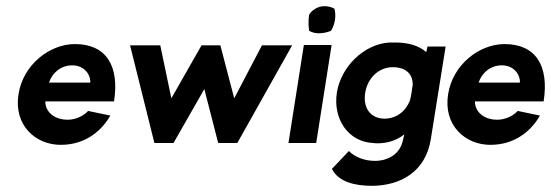

<svg xmlns="http://www.w3.org/2000/svg" viewBox="-20 -464 1788 623"><path d="M40 -158C24 -57 96 6 177 6C262 6 313 -45 338 -89L266 -104C247 -84 218 -73 190 -76C154 -79 127 -102 127 -135H350C368 -250 325 -321 223 -321C142 -321 55 -255 40 -158ZM139 -196C149 -227 177 -252 214 -252C253 -252 274 -223 273 -196Z M402 -317 481 0H543L643 -175L688 0H750L928 -317H830L740 -145L695 -317H634L536 -145L500 -317Z M916 0H1006L1056 -318H966ZM983 -416C980 -397 981 -380 983 -364C992 -359 1002 -356 1015 -356C1028 -356 1042 -359 1054 -364C1061 -375 1065 -387 1067 -400C1069 -413 1068 -426 1065 -436C1056 -441 1044 -444 1032 -444C1012 -444 991 -431 983 -416Z M1073 -163C1060 -78 1110 -4 1190 0C1196 1 1203 1 1209 1C1240 0 1268 -9 1292 -28C1289 -18 1288 -9 1285 0C1272 42 1232 57 1201 58C1161 59 1130 44 1112 26L1057 84C1079 128 1135 139 1188 139C1278 138 1361 95 1378 -13L1426 -313H1367C1367 -311 1365 -302 1363 -295C1338 -317 1304 -325 1269 -326H1242C1160 -320 1086 -247 1073 -163ZM1165 -163C1173 -213 1211 -246 1254 -246C1299 -246 1319 -222 1319 -191C1320 -188 1318 -185 1318 -182L1315 -161C1314 -153 1312 -145 1310 -138C1296 -101 1264 -79 1228 -79C1183 -79 1157 -113 1165 -163Z M1434 -158C1418 -57 1490 6 1571 6C1656 6 1707 -45 1732 -89L1660 -104C1641 -84 1612 -73 1584 -76C1548 -79 1521 -102 1521 -135H1744C1762 -250 1719 -321 1617 -321C1536 -321 1449 -255 1434 -158ZM1533 -196C1543 -227 1571 -252 1608 -252C1647 -252 1668 -223 1667 -196Z"/></svg>

Font: Rabbid Highway Sign II Hop
Style: Obl
Weight: 400
Foundry: Cannot Into Space Fonts
Version: Version 0.277